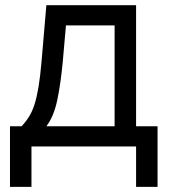

<svg xmlns="http://www.w3.org/2000/svg" viewBox="-20 -566 664 742"><path d="M18.6 156.2V-78.1H63.5Q80.1 -95.7 92.5 -115.7Q105 -135.7 113.8 -163.8Q122.6 -191.9 129.2 -231.9Q135.7 -272 140.6 -329.1L159.2 -545.9H505.9V-78.1H588.9V156.2H505.9V0H101.6V156.2ZM159.2 -78.1H422.9V-467.8H234.9L222.7 -329.1Q214.8 -243.7 201.4 -179.7Q188 -115.7 159.2 -78.1Z"/></svg>

Font: GitLab Sans
Style: Regular
Weight: 400
Designer: Rasmus Andersson
Foundry: Modifications by GitLab B.V., manufactured by rsms
Version: Version 4.000;git-c8fb6b7